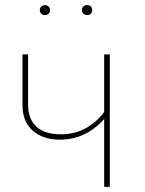

<svg xmlns="http://www.w3.org/2000/svg" viewBox="-20 -732 568 752"><path d="M410 -519V0H388V-266Q316 -185 214 -185Q149 -185 108.5 -220Q68 -255 68 -321V-519H90V-323Q90 -265 123 -235.5Q156 -206 218 -206Q273 -206 316 -230Q359 -254 388 -293V-519ZM176 -692Q176 -684 170.5 -678.5Q165 -673 156 -673Q147 -673 141.5 -678.5Q136 -684 136 -692Q136 -700 141.5 -706Q147 -712 156 -712Q165 -712 170.5 -706Q176 -700 176 -692ZM341 -692Q341 -684 336 -678.5Q331 -673 322 -673Q312 -673 306.5 -678.5Q301 -684 301 -692Q301 -701 306.5 -706.5Q312 -712 322 -712Q331 -712 336 -706.5Q341 -701 341 -692Z"/></svg>

Font: Fira Sans Thin
Style: Regular
Weight: 100
Designer: bBox Type GmbH & Carrois Corporate GbR & Edenspiekermann AG
Foundry: bBox Type GmbH & Carrois Corporate GbR & Edenspiekermann AG
Version: Version 4.301